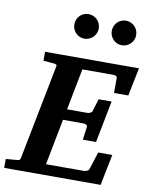

<svg xmlns="http://www.w3.org/2000/svg" viewBox="-113 -990 834 1061"><g transform="rotate(10 304.0 -459.0)"><path d="M623 -671H96V-621C123 -618 153 -616 153 -616C166 -615 174 -613 171 -601L67 -71C65 -58 60 -56 45 -55C45 -55 15 -53 -15 -50V0H526L561 -174H482L450 -74C447 -66 432 -60 422 -60H209L259 -318H374C383 -318 398 -312 396 -304L386 -229H460L506 -464H433L412 -394C409 -384 394 -379 384 -379H271L316 -611H488C499 -611 511 -608 511 -598V-513H591ZM576 -849C576 -887 545 -918 507 -918C469 -918 439 -887 439 -849C439 -811 469 -780 507 -780C545 -780 576 -811 576 -849ZM366 -849C366 -887 335 -918 297 -918C259 -918 229 -887 229 -849C229 -811 259 -780 297 -780C335 -780 366 -811 366 -849Z"/></g></svg>

Font: Veleka
Style: Bold Italic
Weight: 700
Italic angle: -12°
Designer: Stefan Peev, Context Ltd, 2016; SIL International, 1997-2014.
Foundry: Stefan Peev, Context Ltd, 2016
Version: Version 5.000